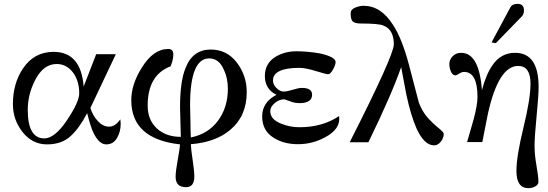

<svg xmlns="http://www.w3.org/2000/svg" viewBox="-20 -738 2845 996"><path d="M606 -95Q606 -57 589 -26Q570 11 531.5 11Q493 11 464 -51Q452 -74 432 -151Q393 -75 346.5 -32Q300 11 224 11Q148 11 97.5 -52.5Q47 -116 47 -198Q47 -304 98 -381Q156 -469 258 -469Q400 -469 414 -289L479 -457H581L449 -178Q460 -140 487 -110.5Q514 -81 546 -81Q578 -81 604 -119Q606 -105 606 -95ZM391 -254Q391 -313 363 -356Q328 -406 274 -406Q203 -406 160 -318Q124 -246 124 -168Q124 -20 210 -20Q264 -20 327.5 -114.5Q391 -209 391 -254Z M918 -28 914 -182Q914 -315 942 -384Q979 -481 1073 -481Q1157 -481 1208.5 -413.5Q1260 -346 1260 -260Q1260 -136 1174 -64Q1098 0 970 10Q971 37 979.5 93Q988 149 988 178Q988 233 945 233Q891 233 891 179Q891 151 902 91Q913 31 914 11Q661 -17 661 -218Q661 -300 715 -386Q775 -484 853 -484Q879 -484 879 -456Q879 -428 865 -394Q746 -349 746 -190Q746 -116 793.5 -72Q841 -28 918 -28ZM966 -192 968 -104Q968 -63 970 -25Q1060 -43 1111 -112Q1162 -181 1162 -277Q1162 -334 1141 -377Q1116 -435 1065 -435Q966 -435 966 -192Z M1739 -136Q1749 -69 1665 -25Q1600 10 1526 10Q1452 10 1400 -23Q1340 -60 1340 -134Q1340 -208 1414 -246Q1354 -276 1354 -343.5Q1354 -411 1412 -445Q1459 -472 1517 -472Q1575 -472 1639 -461Q1721 -443 1721 -416Q1721 -402 1707.5 -377.5Q1694 -353 1682.5 -353Q1671 -353 1618 -369.5Q1565 -386 1534 -386Q1396 -386 1396 -320Q1396 -299 1414.5 -281Q1433 -263 1451 -263Q1469 -263 1499 -272.5Q1529 -282 1546 -282Q1599 -282 1599 -247Q1599 -203 1533 -203Q1513 -203 1495 -209L1455 -223Q1429 -223 1405.5 -203.5Q1382 -184 1382 -161Q1382 -118 1440 -96Q1484 -78 1534 -78Q1653 -78 1739 -136Z M2282 -44Q2282 -23 2267 -3.5Q2252 16 2232 16Q2181 16 2141 -71Q2111 -139 2088 -247L2061 -390Q2012 -248 1891 0H1794Q2023 -451 2023 -508Q2023 -586 1967 -606Q1943 -616 1854 -616Q1821 -616 1810 -626.5Q1799 -637 1799 -669Q1799 -689 1822.5 -698.5Q1846 -708 1866 -708Q1956 -708 2018 -610Q2065 -540 2102 -400L2153 -205Q2171 -159 2197 -129.5Q2223 -100 2252.5 -76Q2282 -52 2282 -44Z M2698 -684Q2698 -662 2684 -650L2552 -514L2530 -518L2627 -699Q2637 -718 2665 -718Q2698 -718 2698 -684ZM2774 -287Q2774 -241 2763.5 -134.5Q2753 -28 2753 18.5Q2753 65 2763 121Q2773 177 2773 206Q2773 220 2756.5 229Q2740 238 2721 238Q2659 238 2659 149Q2659 73 2695.5 -76.5Q2732 -226 2732 -304Q2732 -396 2668 -396Q2566 -396 2511 -148Q2491 -50 2482 -1H2403L2437 -119Q2457 -194 2457 -235Q2457 -365 2387 -365Q2376 -365 2362 -356Q2348 -347 2343 -347Q2328 -347 2319.5 -366Q2311 -385 2311 -406.5Q2311 -428 2328 -446Q2345 -464 2372 -464Q2466 -464 2480 -270Q2502 -354 2535 -400Q2578 -464 2652 -464Q2774 -464 2774 -287Z"/></svg>

Font: GFS Didot
Style: Regular
Weight: 400
Designer: Takis Katsoulidis and George D. Matthiopoulos
Foundry: Takis Katsoulidis and George D. Matthiopoulos
Version: Version 1.0